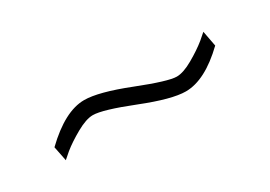

<svg xmlns="http://www.w3.org/2000/svg" viewBox="-14 -525 559 398"><g transform="rotate(-30 265.0 -326.0)"><path d="M455 -370 462 -333Q408 -281 362 -281Q329 -281 261 -308Q193 -335 170 -335Q154 -335 130 -321.5Q106 -308 90 -295L75 -282L68 -317Q124 -371 170 -371Q204 -371 272.5 -344Q341 -317 361 -317Q377 -317 400.5 -330.5Q424 -344 440 -357Z"/></g></svg>

Font: TypoPRO Titillium Text
Style: 1 wt
Weight: 100
Designer: Accademia di Belle Arti di Urbino and others
Foundry: Accademia di Belle Arti di Urbino and others.
Version: Version 25.000